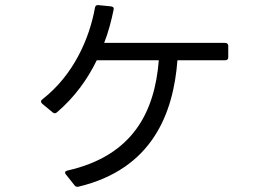

<svg xmlns="http://www.w3.org/2000/svg" viewBox="-20 -688 1040 752"><path d="M186 -248C192 -243 197 -243 203 -248C273 -308 323 -378 359 -452H602C586 -250 501 -78 244 -20C235 -18 232 -12 238 -5L272 38C276 43 281 45 288 43C576 -26 659 -243 675 -452H862C870 -452 874 -456 874 -464V-508C874 -515 870 -520 862 -520H388C405 -563 416 -607 425 -650C427 -658 423 -662 415 -663L365 -668C358 -669 353 -665 352 -658C330 -536 268 -394 146 -299C139 -294 139 -288 145 -282Z"/></svg>

Font: LINE Seed JP App_OTF Regular
Style: Regular
Weight: 400
Designer: LY Corporation & Fontrix & Fontworks
Version: Version 1.002